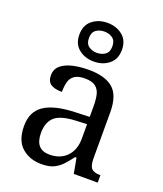

<svg xmlns="http://www.w3.org/2000/svg" viewBox="-150 -911 862 1018"><g transform="rotate(20 281.5 -402.0)"><path d="M205 10Q138 10 94 -29Q50 -68 50 -150Q50 -230 106.5 -268Q163 -306 278 -310L361 -313V-373Q361 -409 355 -436.5Q349 -464 329 -480Q309 -496 268 -496Q230 -496 210 -482Q190 -468 183.5 -443.5Q177 -419 177 -387Q135 -387 113.5 -401.5Q92 -416 92 -450Q92 -485 116.5 -506Q141 -527 182 -536.5Q223 -546 272 -546Q364 -546 409.5 -507Q455 -468 455 -373V-114Q455 -72 469 -57Q483 -42 517 -42H520V0H385L369 -86H361Q340 -58 320 -36.5Q300 -15 273.5 -2.5Q247 10 205 10ZM228 -52Q289 -52 325 -89.5Q361 -127 361 -191V-272L297 -269Q212 -265 179.5 -234.5Q147 -204 147 -145Q147 -52 228 -52ZM280 -596Q230 -596 195 -624Q160 -652 160 -705Q160 -758 195 -786Q230 -814 280 -814Q330 -814 365 -786Q400 -758 400 -705Q400 -652 365 -624Q330 -596 280 -596ZM280 -645Q307 -645 326.5 -659Q346 -673 346 -705Q346 -737 326.5 -751Q307 -765 280 -765Q253 -765 233.5 -751Q214 -737 214 -705Q214 -673 233.5 -659Q253 -645 280 -645Z"/></g></svg>

Font: Noto Serif Grantha
Style: Regular
Weight: 400
Designer: Monotype Design Team
Foundry: Monotype Imaging Inc.
Version: Version 2.004; ttfautohint (v1.8.4.7-5d5b)